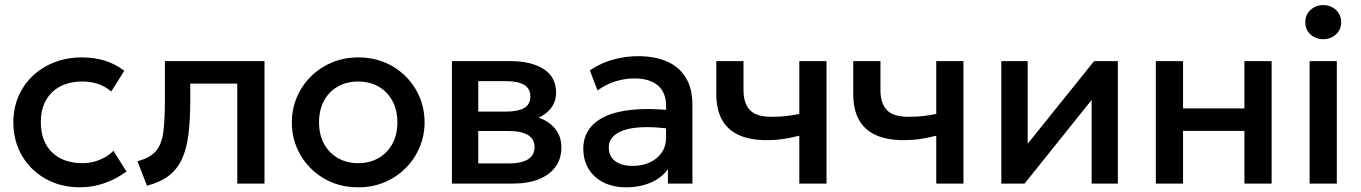

<svg xmlns="http://www.w3.org/2000/svg" viewBox="-20 -742 5500 776"><path d="M303.5 15Q225.5 15 164.5 -19.2Q103.5 -53.5 68.8 -112.8Q34 -172 34 -247.5Q34 -304.5 54.5 -352.2Q75 -400 112.5 -435.5Q150 -471 200.8 -490.5Q251.5 -510 311 -510Q361 -510 403.8 -496.8Q446.5 -483.5 482.5 -456L429.5 -372Q406.5 -392.5 376.8 -402.5Q347 -412.5 313.5 -412.5Q261.5 -412.5 224 -393Q186.5 -373.5 165.8 -336.8Q145 -300 145 -248Q145 -170.5 190.2 -126.5Q235.5 -82.5 313.5 -82.5Q350.5 -82.5 383.5 -96.2Q416.5 -110 438.5 -132.5L491 -49Q451.5 -19 403 -2Q354.5 15 303.5 15Z M574 8.5 535.5 -90.5Q586.5 -103.5 610.2 -131.5Q634 -159.5 640.2 -209.5Q646.5 -259.5 646.5 -338.5V-495H1049V0H939V-404H749V-338.5Q749 -259 741.8 -200Q734.5 -141 715.5 -99.5Q696.5 -58 662.2 -31.8Q628 -5.5 574 8.5Z M1427.5 15Q1350 15 1289.2 -20.8Q1228.5 -56.5 1194 -116.2Q1159.5 -176 1159.5 -247.5Q1159.5 -300.5 1179.2 -347.8Q1199 -395 1235.2 -431.5Q1271.5 -468 1320.5 -489Q1369.5 -510 1428 -510Q1505.5 -510 1566.2 -474.2Q1627 -438.5 1661.5 -378.8Q1696 -319 1696 -247.5Q1696 -195 1676.2 -147.5Q1656.5 -100 1620.5 -63.5Q1584.5 -27 1535.5 -6Q1486.5 15 1427.5 15ZM1427.5 -82.5Q1473.5 -82.5 1509.2 -102.8Q1545 -123 1565.5 -160Q1586 -197 1586 -247.5Q1586 -298 1565.5 -335.2Q1545 -372.5 1509.2 -392.5Q1473.5 -412.5 1427.5 -412.5Q1381.5 -412.5 1345.8 -392.5Q1310 -372.5 1289.8 -335.2Q1269.5 -298 1269.5 -247.5Q1269.5 -197 1290 -160Q1310.5 -123 1346.2 -102.8Q1382 -82.5 1427.5 -82.5Z M1806.5 0V-495H2042.5Q2126.5 -495 2177 -463Q2227.5 -431 2227.5 -367Q2227.5 -337 2213 -313.8Q2198.5 -290.5 2173 -275Q2147.5 -259.5 2113.5 -252.5L2111.5 -277Q2177 -268 2213 -233.5Q2249 -199 2249 -146Q2249 -101 2225.5 -68.2Q2202 -35.5 2158 -17.8Q2114 0 2052.5 0ZM1913 -81.5H2037.5Q2087 -81.5 2113.8 -98Q2140.5 -114.5 2140.5 -147.5Q2140.5 -180 2114 -196.2Q2087.5 -212.5 2037.5 -212.5H1898.5V-291H2026Q2072.5 -291 2098 -305.2Q2123.5 -319.5 2123.5 -352Q2123.5 -384.5 2098 -399.2Q2072.5 -414 2026 -414H1913Z M2510.5 15Q2459 15 2420 -4.2Q2381 -23.5 2359.2 -58.8Q2337.5 -94 2337.5 -142Q2337.5 -182.5 2358 -215.2Q2378.5 -248 2421.8 -269.5Q2465 -291 2533 -298.2Q2601 -305.5 2696.5 -296L2698.5 -220Q2630.5 -229.5 2581.5 -228Q2532.5 -226.5 2501.2 -215.8Q2470 -205 2455.2 -187.2Q2440.5 -169.5 2440.5 -146.5Q2440.5 -110.5 2466.2 -91Q2492 -71.5 2537 -71.5Q2575.5 -71.5 2606 -85.5Q2636.5 -99.5 2654.2 -125Q2672 -150.5 2672 -185V-316.5Q2672 -349.5 2658 -373.8Q2644 -398 2615.5 -411.5Q2587 -425 2544.5 -425Q2505.5 -425 2467.5 -413.2Q2429.5 -401.5 2395 -376.5L2364 -457.5Q2410.5 -489 2461 -502Q2511.5 -515 2558 -515Q2627 -515 2676.2 -493.2Q2725.5 -471.5 2752 -427.8Q2778.5 -384 2778.5 -317.5V0H2679.5V-58.5Q2654.5 -23 2610 -4Q2565.5 15 2510.5 15Z M3210.5 0V-193.5Q3175.5 -184.5 3144.2 -180Q3113 -175.5 3078.5 -175.5Q3012 -175.5 2966.5 -196Q2921 -216.5 2898 -258Q2875 -299.5 2875 -362.5V-495H2985V-378Q2985 -325 3010.5 -297.5Q3036 -270 3097.5 -270Q3133 -270 3159.8 -273.2Q3186.5 -276.5 3210.5 -281.5V-495H3320.5V0Z M3764 0V-193.5Q3729 -184.5 3697.8 -180Q3666.5 -175.5 3632 -175.5Q3565.5 -175.5 3520 -196Q3474.5 -216.5 3451.5 -258Q3428.5 -299.5 3428.5 -362.5V-495H3538.5V-378Q3538.5 -325 3564 -297.5Q3589.5 -270 3651 -270Q3686.5 -270 3713.2 -273.2Q3740 -276.5 3764 -281.5V-495H3874V0Z M4027 0V-495H4133.5V-161L4402 -495H4498V0H4392V-338L4121 0Z M4651.5 0V-495H4761.5V-304H5009.5V-495H5119.5V0H5009.5V-213H4761.5V0Z M5273 0V-495H5383V0ZM5328 -583.5Q5298.5 -583.5 5277 -602.5Q5255.5 -621.5 5255.5 -652.5Q5255.5 -683 5277 -702.2Q5298.5 -721.5 5328 -721.5Q5357.5 -721.5 5379 -702.2Q5400.5 -683 5400.5 -652.5Q5400.5 -621.5 5379 -602.5Q5357.5 -583.5 5328 -583.5Z"/></svg>

Font: Geologica Roman
Style: Regular
Weight: 400
Designer: Sindre Bremnes, Frode Helland
Foundry: Monokrom Skriftforlag AS
Version: Version 1.010;gftools[0.9.28]